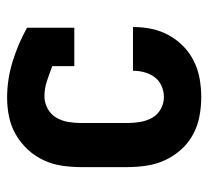

<svg xmlns="http://www.w3.org/2000/svg" viewBox="-43 -535 586 540"><g transform="rotate(-90 250.0 -265.0)"><path d="M247 8Q220 8 193 3Q166 -2 142 -15Q118 -28 99.5 -48.5Q81 -69 69.5 -94Q58 -119 54 -146Q50 -173 50 -200V-330Q50 -357 54 -384Q58 -411 69.5 -435.5Q81 -460 99.5 -480Q118 -500 141.5 -513.5Q165 -527 191.5 -532.5Q218 -538 245 -538Q297 -538 347 -522.5Q397 -507 442 -482V-349H334V-411Q313 -419 292 -426Q271 -433 249 -433Q231 -433 214.5 -424Q198 -415 189 -399.5Q180 -384 177 -366Q174 -348 174 -330V-200Q174 -182 177 -164Q180 -146 188.5 -130.5Q197 -115 213 -106Q229 -97 247 -97Q263 -97 278 -103.5Q293 -110 302.5 -122.5Q312 -135 316.5 -151Q321 -167 321 -183Q321 -183 320.5 -183Q320 -183 320 -184H444Q444 -183 444 -182.5Q444 -182 444 -182Q444 -156 438.5 -130.5Q433 -105 420.5 -82.5Q408 -60 389.5 -42Q371 -24 347.5 -12.5Q324 -1 298.5 3.5Q273 8 247 8Z"/></g></svg>

Font: iosevka_custom_sans_ss08 XBd
Style: Regular
Weight: 800
Designer: Belleve Invis
Foundry: Belleve Invis
Version: Version 10.3.0; ttfautohint (v1.8.3)